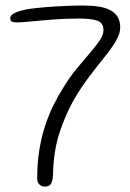

<svg xmlns="http://www.w3.org/2000/svg" viewBox="-20 -655 470 694"><path d="M141.5 19.5Q135 19.5 128.8 16.5Q122.5 13.5 118.5 6.8Q114.5 0 114.5 -11.5Q114.5 -65 122 -111.8Q129.5 -158.5 142.5 -198.5Q155.5 -238.5 172.2 -272.8Q189 -307 207.5 -336Q232 -376.5 258 -408Q284 -439.5 305.8 -464.5Q327.5 -489.5 340.8 -509.5Q354 -529.5 354 -547Q354 -572.5 331.8 -580.2Q309.5 -588 268 -588Q219.5 -588 173 -584.5Q126.5 -581 91.5 -577.5Q56.5 -574 41 -574Q29 -574 23 -576.8Q17 -579.5 17 -589.5Q17 -601 35.5 -609.2Q54 -617.5 84.5 -622.5Q111 -626.5 145.8 -629.2Q180.5 -632 216.2 -633.5Q252 -635 281.5 -635Q311.5 -635 336.2 -631.2Q361 -627.5 378.2 -618.5Q395.5 -609.5 405 -594.2Q414.5 -579 414.5 -556Q414.5 -533 398.8 -506.5Q383 -480 357.8 -448.8Q332.5 -417.5 304 -380Q275.5 -342.5 249 -298Q218 -244.5 195.5 -176.5Q173 -108.5 171.5 -21.5Q170.5 -6 167.2 3Q164 12 157.8 15.8Q151.5 19.5 141.5 19.5Z"/></svg>

Font: Gluten ExtraLight
Style: Regular
Weight: 250
Designer: Tyler Finck
Foundry: Etcetera Type Company
Version: Version 1.300